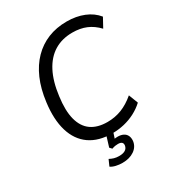

<svg xmlns="http://www.w3.org/2000/svg" viewBox="-212 -840 1060 1159"><g transform="rotate(-30 318.5 -260.0)"><path d="M334 9Q240 9 178.5 -34Q117 -77 92.5 -158.5Q68 -240 83 -354Q94 -441 123 -507.5Q152 -574 197 -620Q242 -666 301 -690Q360 -714 432 -714Q498 -714 551 -692.5Q604 -671 637 -630L602 -566Q566 -604 524 -621.5Q482 -639 428 -639Q356 -639 302 -606Q248 -573 214 -507.5Q180 -442 168 -346Q155 -251 171.5 -188.5Q188 -126 231.5 -95.5Q275 -65 344 -65Q396 -65 442.5 -83Q489 -101 535 -140L560 -75Q531 -48 494.5 -29Q458 -10 417.5 -0.5Q377 9 334 9ZM299 194Q276 194 254 189Q232 184 218 174L237 131Q252 139 267 143.5Q282 148 303 148Q329 148 344.5 138.5Q360 129 363 110Q365 96 357 88.5Q349 81 331 81Q322 81 311.5 82.5Q301 84 288 89L274 74L303 -20H351L326 56L305 50Q315 46 327.5 44Q340 42 352 42Q374 42 390 50Q406 58 413.5 73.5Q421 89 419 111Q414 149 381 171.5Q348 194 299 194Z"/></g></svg>

Font: Nunito Sans 10pt SemiCondensed
Style: Italic
Weight: 400
Width: 4
Italic angle: -9°
Designer: Vernon Adams
Foundry: Vernon Adams
Version: Version 3.101;gftools[0.9.27]